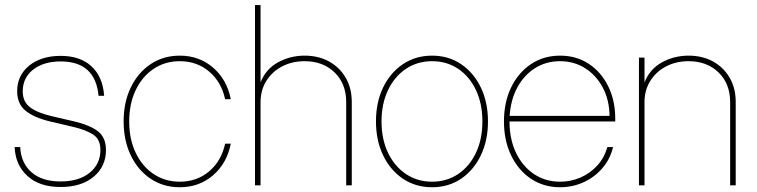

<svg xmlns="http://www.w3.org/2000/svg" viewBox="-20 -748 3055 775"><path d="M224.6 6.8Q139.6 6.8 90.8 -37.6Q42 -82 39.1 -154.3H61.5Q64.5 -90.8 106.7 -53.2Q148.9 -15.6 224.6 -15.6Q298.8 -15.6 342 -50.8Q385.3 -85.9 385.3 -142.6Q385.3 -185.1 356.7 -204.3Q328.1 -223.6 273.4 -236.3L184.1 -257.3Q117.7 -272.9 83.5 -300.8Q49.3 -328.6 49.3 -379.4Q49.3 -443.8 97.9 -483.2Q146.5 -522.5 225.1 -522.5Q303.7 -522.5 349.4 -480.2Q395 -438 400.4 -361.3H377.9Q364.7 -500 225.1 -500Q155.8 -500 113.8 -467Q71.8 -434.1 71.8 -379.4Q71.8 -336.9 101.6 -314.7Q131.3 -292.5 188 -279.3L278.3 -258.3Q340.8 -243.7 374.3 -218.8Q407.7 -193.8 407.7 -142.6Q407.7 -76.2 358.2 -34.7Q308.6 6.8 224.6 6.8Z M705.6 7.8Q639.2 7.8 587.9 -26.6Q536.6 -61 507.8 -121.1Q479 -181.2 479 -257.8Q479 -335 507.8 -394.8Q536.6 -454.6 587.9 -489Q639.2 -523.4 705.6 -523.4Q784.2 -523.4 840.1 -475.1Q896 -426.8 911.6 -347.7H888.7Q873.5 -417.5 824.2 -459.2Q774.9 -501 705.6 -501Q646 -501 599.9 -470Q553.7 -439 527.6 -384Q501.5 -329.1 501.5 -257.8Q501.5 -186.5 527.6 -131.6Q553.7 -76.7 599.9 -45.7Q646 -14.6 705.6 -14.6Q774.9 -14.6 824.2 -56.4Q873.5 -98.1 888.7 -168H911.6Q896 -88.9 840.1 -40.5Q784.2 7.8 705.6 7.8Z M1031.7 -335.9V0H1009.3V-727.5H1031.7V-415.5Q1053.2 -469.7 1102.5 -496.6Q1151.9 -523.4 1209.5 -523.4Q1265.6 -523.4 1308.3 -499.8Q1351.1 -476.1 1375.5 -434.1Q1399.9 -392.1 1399.9 -335.9V0H1377.4V-335.9Q1377.4 -410.2 1330.6 -455.6Q1283.7 -501 1209.5 -501Q1158.7 -501 1118.4 -479.7Q1078.1 -458.5 1054.9 -421.1Q1031.7 -383.8 1031.7 -335.9Z M1724.1 7.8Q1657.7 7.8 1606.4 -26.6Q1555.2 -61 1526.4 -121.1Q1497.6 -181.2 1497.6 -257.8Q1497.6 -335 1526.4 -394.8Q1555.2 -454.6 1606.4 -489Q1657.7 -523.4 1724.1 -523.4Q1790.5 -523.4 1841.3 -489Q1892.1 -454.6 1920.9 -394.8Q1949.7 -335 1949.7 -257.8Q1949.7 -181.2 1920.9 -121.1Q1892.1 -61 1841.3 -26.6Q1790.5 7.8 1724.1 7.8ZM1724.1 -14.6Q1783.7 -14.6 1829.6 -45.7Q1875.5 -76.7 1901.4 -131.6Q1927.2 -186.5 1927.2 -257.8Q1927.2 -329.1 1901.4 -384Q1875.5 -439 1829.6 -470Q1783.7 -501 1724.1 -501Q1664.6 -501 1618.4 -470Q1572.3 -439 1546.1 -384Q1520 -329.1 1520 -257.8Q1520 -186.5 1546.1 -131.6Q1572.3 -76.7 1618.4 -45.7Q1664.6 -14.6 1724.1 -14.6Z M2240.7 7.8Q2174.3 7.8 2123 -26.6Q2071.8 -61 2043 -121.1Q2014.2 -181.2 2014.2 -257.8Q2014.2 -335 2043 -394.8Q2071.8 -454.6 2123 -489Q2174.3 -523.4 2240.7 -523.4Q2307.1 -523.4 2357.2 -490Q2407.2 -456.5 2435.3 -399.2Q2463.4 -341.8 2463.4 -269.5V-257.8H2036.6Q2036.6 -186.5 2062.7 -131.6Q2088.9 -76.7 2135 -45.7Q2181.2 -14.6 2240.7 -14.6Q2284.7 -14.6 2323.7 -31.7Q2362.8 -48.8 2391.4 -80.3Q2419.9 -111.8 2431.2 -154.3H2454.6Q2442.9 -105.5 2411.1 -68.8Q2379.4 -32.2 2335.2 -12.2Q2291 7.8 2240.7 7.8ZM2037.1 -280.3H2440.4Q2439.5 -344.7 2413.1 -394.5Q2386.7 -444.3 2341.8 -472.7Q2296.9 -501 2240.7 -501Q2184.1 -501 2139.6 -472.9Q2095.2 -444.8 2068.4 -395.3Q2041.5 -345.7 2037.1 -280.3Z M2581.5 -335.9V0H2559.1V-515.6H2581.5V-415.5Q2603 -469.7 2652.3 -496.6Q2701.7 -523.4 2759.3 -523.4Q2815.4 -523.4 2858.2 -499.8Q2900.9 -476.1 2925.3 -434.1Q2949.7 -392.1 2949.7 -335.9V0H2927.2V-335.9Q2927.2 -410.2 2880.4 -455.6Q2833.5 -501 2759.3 -501Q2708.5 -501 2668.2 -479.7Q2627.9 -458.5 2604.7 -421.1Q2581.5 -383.8 2581.5 -335.9Z"/></svg>

Font: Inter Display Thin
Style: Regular
Weight: 100
Designer: Rasmus Andersson
Foundry: rsms
Version: Version 4.000;git-a52131595